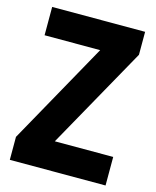

<svg xmlns="http://www.w3.org/2000/svg" viewBox="-109 -789 702 864"><g transform="rotate(15 242.5 -357.0)"><path d="M466 0V-133H194L459 -607V-714H26V-582H285L20 -107V0Z"/></g></svg>

Font: Noto Sans Gurmukhi Condensed ExtraBold
Style: Regular
Weight: 800
Width: 3
Designer: Jelle Bosma - Monotype Design Team
Foundry: Monotype Imaging Inc.
Version: Version 2.004